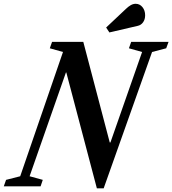

<svg xmlns="http://www.w3.org/2000/svg" viewBox="-71 -982 908 1012"><path d="M439.5 10.5 278.5 -600H276.5L85 -53L154.5 -34L143 0H-51L-39 -34L35.5 -53L261 -708L191.5 -727.5L203.5 -761.5H368L507.5 -231H511L678 -708L608.5 -727.5L620.5 -761.5H817.5L805 -727.5L730.5 -708L475.5 10.5ZM505.5 -811 488.5 -837 592.5 -935Q605.5 -947.5 618.2 -954.8Q631 -962 644 -962Q665.5 -962 679.8 -944.5Q694 -927 694 -901.5Q694 -880 683.5 -865Q673 -850 656 -846Z"/></svg>

Font: Libre Caslon Condensed Bold
Style: Italic
Weight: 700
Italic angle: -22.583°
Designer: Pablo Impallari, Rodrigo Fuenzalida, Katja Schimmel, Ertekin Erdin
Foundry: Pablo Impallari, Rodrigo Fuenzalida
Version: Version 2.000; ttfautohint (v1.8.4.7-5d5b);gftools[0.9.33]